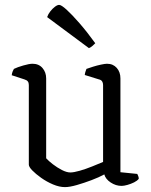

<svg xmlns="http://www.w3.org/2000/svg" viewBox="-20 -761 619 786"><path d="M246 5Q223 5 197 -6Q171 -17 148.5 -33Q126 -49 112 -63.5Q98 -78 98 -87V-413Q98 -422 94 -427.5Q90 -433 80 -436L28 -453Q29 -462 32 -469Q35 -476 37 -479Q51 -486 75.5 -493Q100 -500 113 -500Q139 -500 154 -482.5Q169 -465 169 -440V-113Q179 -102 196.5 -88.5Q214 -75 233.5 -65Q253 -55 268 -55Q282 -55 306.5 -62Q331 -69 357 -79.5Q383 -90 402 -98V-413Q402 -422 398 -428Q394 -434 385 -436L327 -454Q328 -463 330.5 -469.5Q333 -476 334 -479Q345 -483 361 -488Q377 -493 393.5 -496.5Q410 -500 418 -500Q443 -500 458 -483Q473 -466 473 -440V-56L542 -49Q544 -45 546 -40Q548 -35 548 -29Q542 -21 529 -14.5Q516 -8 501.5 -4Q487 0 478 0Q454 0 433 -14Q412 -28 407 -47Q385 -35 354.5 -23.5Q324 -12 294.5 -3.5Q265 5 246 5ZM344 -564 173 -691Q177 -703 186 -714.5Q195 -726 205 -733.5Q215 -741 222 -741Q231 -741 252.5 -721.5Q274 -702 305 -666.5Q336 -631 370 -584Q366 -580 359 -573.5Q352 -567 344 -564Z"/></svg>

Font: Texturina Medium 12pt ExtraLight
Style: Regular
Weight: 250
Version: Version 1.002